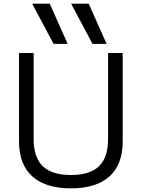

<svg xmlns="http://www.w3.org/2000/svg" viewBox="-20 -1020 775 1050"><path d="M273 -780 156 -1000H252L350 -780ZM486 -780 369 -1000H465L563 -780ZM368 10Q229 10 156.5 -55.5Q84 -121 84 -247V-730H164V-260Q164 -159 214 -111Q264 -63 368 -63Q472 -63 521.5 -111Q571 -159 571 -260V-730H651V-247Q651 -121 579 -55.5Q507 10 368 10Z"/></svg>

Font: M PLUS 1
Style: Regular
Weight: 400
Designer: Coji Morishita
Foundry: UNDERFOREST DESIGN
Version: Version 1.001